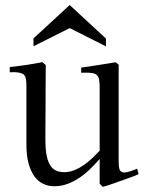

<svg xmlns="http://www.w3.org/2000/svg" viewBox="-20 -724 590 760"><path d="M399.4 -540.5 255.9 -612.8 112.8 -541 112.3 -571.8 255.9 -704.1 399.4 -571.3ZM301.3 -456.5Q310.1 -457.5 328.1 -460.2Q346.2 -462.9 366.5 -466.1Q386.7 -469.2 406 -472.4Q425.3 -475.6 437 -477.5Q439.5 -476.6 444.1 -472.7Q448.7 -468.8 449.7 -467.8V-100.1V-83Q449.7 -67.4 451.9 -57.6Q454.1 -47.9 460.9 -43.9Q467.8 -40 480 -42Q492.2 -43.9 511.7 -51.8Q514.2 -52.7 517.3 -54Q520.5 -55.2 522.9 -56.2L528.8 -34.7Q524.9 -32.7 513.9 -28.3Q502.9 -23.9 488.5 -18.8Q474.1 -13.7 458.3 -8.1Q442.4 -2.4 428 2.7Q413.6 7.8 402.6 11.2Q391.6 14.6 387.2 15.6L374.5 3.4V-94.7Q357.4 -75.2 337.6 -55.7Q317.9 -36.1 295.4 -21Q272.9 -5.9 247.8 3.7Q222.7 13.2 194.8 13.2Q170.9 13.2 150.6 3.4Q130.4 -6.3 115.7 -26.6Q101.1 -46.9 92.8 -78.1Q84.5 -109.4 84.5 -152.3V-385.3Q84.5 -401.9 82.5 -411.9Q80.6 -421.9 75.2 -427.5Q69.8 -433.1 60.1 -435.5Q50.3 -438 34.2 -438.5Q31.2 -438 26.4 -438Q21.5 -438 18.6 -438V-458.5Q31.7 -460 49.3 -462.2Q66.9 -464.4 85 -467Q103 -469.7 119.6 -472.7Q136.2 -475.6 147.9 -478Q148.9 -477.5 150.6 -475.8Q152.3 -474.1 154.5 -472.2Q156.7 -470.2 158.7 -468.5Q160.6 -466.8 161.1 -466.3Q161.1 -465.3 161.1 -453.6Q161.1 -441.9 160.9 -423.3Q160.6 -404.8 160.6 -380.6Q160.6 -356.4 160.4 -331.1Q160.2 -305.7 160.2 -280Q160.2 -254.4 159.9 -232.9Q159.7 -211.4 159.7 -195.3Q159.7 -179.2 159.7 -172.4Q159.7 -132.8 164.8 -107.7Q169.9 -82.5 179.7 -68.1Q189.5 -53.7 203.4 -48.1Q217.3 -42.5 234.9 -42.5Q254.9 -42.5 274.7 -50.5Q294.4 -58.6 312.3 -71Q330.1 -83.5 345.9 -98.6Q361.8 -113.8 374.5 -127.4V-378.9Q374.5 -397.5 372.3 -408.9Q370.1 -420.4 363.8 -426.5Q357.4 -432.6 346.2 -434.6Q335 -436.5 317.4 -436.5Q314.9 -436.5 309.8 -436.3Q304.7 -436 301.3 -436Z"/></svg>

Font: Varendra
Style: Regular
Weight: 400
Designer: Jacob Thomas
Foundry: Bangla Type Foundry
Version: Version 1.008